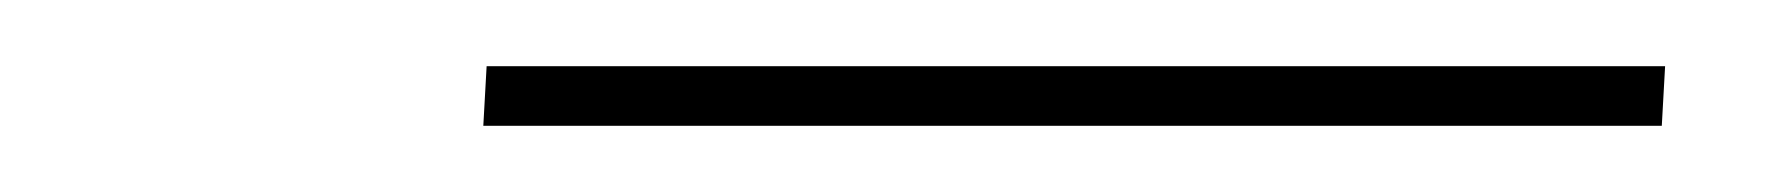

<svg xmlns="http://www.w3.org/2000/svg" viewBox="-20 -699 540 58"><path d="M126 -661 127 -679H483L482 -661Z"/></svg>

Font: Iosevka Term Curly Th Obl
Style: Regular
Weight: 100
Italic angle: -9°
Designer: Belleve Invis
Foundry: Belleve Invis
Version: Version 32.3.0